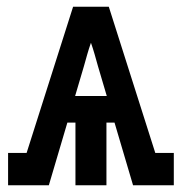

<svg xmlns="http://www.w3.org/2000/svg" viewBox="-20 -550 540 570"><path d="M4 0V-96H59L197 -530H303L441 -96H496V0H375L320 -186H296V0H204V-186H180L125 0ZM203 -265H297L271 -353Q266 -371 261 -388.5Q256 -406 250 -423Q244 -406 239 -388.5Q234 -371 229 -353Z"/></svg>

Font: Iosevka Slab
Style: Bold
Weight: 700
Monospace: yes
Designer: Belleve Invis
Foundry: Belleve Invis
Version: Version 11.1.1; ttfautohint (v1.8.3)